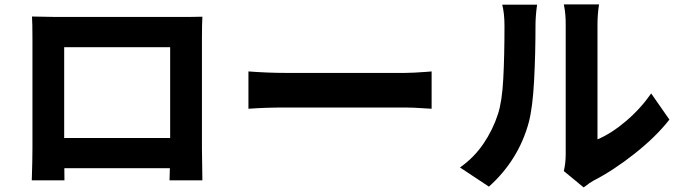

<svg xmlns="http://www.w3.org/2000/svg" viewBox="-20 -787 3040 858"><path d="M231.4 -711.2H783.8Q847 -711.2 884.4 -712.4Q882.4 -681.6 882.4 -612.2V-123Q883.2 -47.2 884.4 18.8H737.6Q740.4 -60.8 740.4 -121.6V-576H266.8V-121.6Q267.6 -48.8 268 18.8H122Q125 -70.6 125 -124.6V-612.2Q125 -684 123 -713.2Q177.2 -712 231.4 -711.2ZM194.4 -35.4V-170.4H792.6V-35.4Z M1254.4 -461.2H1789.8Q1823.6 -461.2 1887.2 -466L1908.8 -467.8V-301L1875.8 -303Q1824.6 -306.6 1790 -306.6H1254.4Q1167 -306.6 1090.2 -301V-467.8Q1178.2 -461.2 1254.4 -461.2Z M2508 -98.6V-679Q2508 -725.8 2500.8 -760.6L2499.8 -767.2H2657Q2650 -723 2650 -678.2V-164.2Q2711.8 -190.2 2776.9 -245.4Q2842 -300.6 2890 -369.4L2971.4 -252.6Q2911.8 -176.2 2816.5 -100.8Q2721.2 -25.4 2632.6 20Q2612 31.6 2596.2 44.8L2588 50.4L2499.6 -22.6Q2508 -58.2 2508 -98.6ZM2205.2 -277Q2223.6 -332.6 2229 -434.7Q2234.4 -536.8 2234.4 -671.2Q2234.4 -727 2224.4 -766.2H2380.2Q2373 -716.2 2373 -672.8Q2373 -546.4 2366.8 -427.5Q2360.6 -308.6 2343.4 -241.8Q2320.6 -156.6 2275.4 -83.9Q2230.2 -11.2 2164.8 47L2035.6 -38.6Q2098.2 -82.6 2140.5 -145Q2182.8 -207.4 2205.2 -277Z"/></svg>

Font: 寒蝉端黑体 Light
Style: Regular
Weight: 300
Designer: ChillDuanSans {Warren2060}; 
Source Han Sans {Ryoko NISHIZUKA 西塚涼子 (kana, bopomofo & ideographs); Paul D. Hunt (Latin, G
Foundry: ChillType&Adobe
Version: Version 1.300;Glyphs 3.3 (3306)